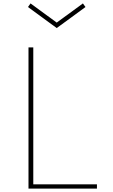

<svg xmlns="http://www.w3.org/2000/svg" viewBox="-20 -1102 662 1122"><path d="M146.5 0H546.5V-25H174.5V-825H146.5ZM311.5 -938 479.5 -1061 464.5 -1082 311.5 -970 158.5 -1082 143.5 -1061Z"/></svg>

Font: Spartan Thin
Style: Regular
Weight: 100
Designer: Matt Bailey, Mirko Velimirovic
Foundry: Matt Bailey
Version: Version 1.003; ttfautohint (v1.8.3)